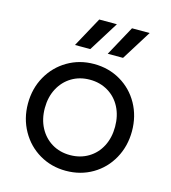

<svg xmlns="http://www.w3.org/2000/svg" viewBox="-111 -820 823 923"><g transform="rotate(15 301.0 -358.0)"><path d="M42 -252Q42 -327.1 76.2 -387.7Q110.4 -448.2 169.4 -482.9Q228.5 -517.6 300.8 -517.6Q374 -517.6 433.1 -482.9Q492.2 -448.2 525.9 -387.7Q559.6 -327.1 559.6 -252Q559.6 -177.7 525.9 -116.7Q492.2 -55.7 433.1 -21Q374 13.7 300.8 13.7Q228.5 13.7 169.4 -21Q110.4 -55.7 76.2 -116.7Q42 -177.7 42 -252ZM475.6 -252Q475.6 -306.6 453.6 -349.1Q431.6 -391.6 391.6 -415.5Q351.6 -439.5 300.8 -439.5Q250 -439.5 210.4 -415.5Q170.9 -391.6 148.4 -349.1Q126 -306.6 126 -252Q126 -197.3 148.4 -154.8Q170.9 -112.3 210.4 -88.4Q250 -64.5 300.8 -64.5Q351.6 -64.5 391.6 -88.4Q431.6 -112.3 453.6 -154.8Q475.6 -197.3 475.6 -252ZM519.5 -730.5H431.6L350.6 -582H426.8ZM356.4 -730.5H268.6L187.5 -582H263.7Z"/></g></svg>

Font: Wanted Sans Variable
Style: Regular
Weight: 400
Designer: Original Design by Kil Hyung-jin and Kang Hanbin, Wanted Lab, Inc; Hangeul from Source Han Sans by Jang Soo-young and Ka
Foundry: Wanted Lab, Inc.
Version: Version 1.003;Glyphs 3.2 (3227)